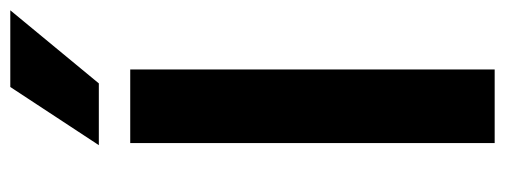

<svg xmlns="http://www.w3.org/2000/svg" viewBox="-324 -657 981 373"><g transform="rotate(-90 166.5 -470.5)"><path d="M75 0V-708H218V0ZM71 -769 184 -941H333L191 -769Z"/></g></svg>

Font: Onest
Style: Bold
Weight: 700
Designer: Dmitri Voloshin, Andrey Kudryavtsev
Foundry: Dmitri Voloshin, Andrey Kudryavtsev
Version: Version 1.000;gftools[0.9.33]